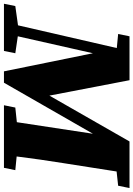

<svg xmlns="http://www.w3.org/2000/svg" viewBox="113 -824 692 997"><g transform="rotate(90 459.5 -326.0)"><path d="M-19 0H226L238 -59L150 -72L238 -462L332 0H391L656 -462L596 -67L520 -59L508 0H833L845 -59L774 -66C784 -148 796 -229 809 -311L852 -585L926 -593L938 -652H696L458 -236L378 -652H150L138 -593L211 -586L93 -73L-7 -59Z"/></g></svg>

Font: Source Serif Pro Black
Style: Italic
Weight: 900
Italic angle: -12°
Designer: Frank Grießhammer
Foundry: Adobe Systems Incorporated
Version: Version 3.001;hotconv 1.0.111;makeotfexe 2.5.65597